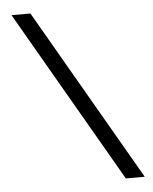

<svg xmlns="http://www.w3.org/2000/svg" viewBox="-57 -788 750 940"><g transform="rotate(-5 317.5 -317.5)"><path d="M35 -740H128L616 105H523Z"/></g></svg>

Font: BioRhyme Expanded
Style: Regular
Weight: 400
Width: 7
Designer: Aoife Mooney
Foundry: Aoife Mooney Type
Version: Version 1.000